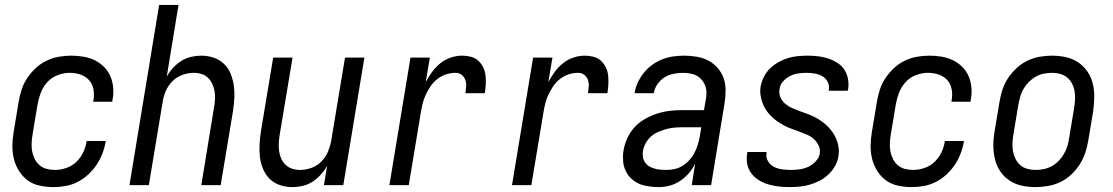

<svg xmlns="http://www.w3.org/2000/svg" viewBox="-20 -755 4540 783"><path d="M198 8Q169 8 141.5 2Q114 -4 93 -19.5Q72 -35 57.5 -58Q43 -81 36.5 -107.5Q30 -134 30.5 -162.5Q31 -191 36 -219L56 -339Q60 -364 68 -389Q76 -414 91 -436.5Q106 -459 126 -477.5Q146 -496 170 -507.5Q194 -519 219.5 -523.5Q245 -528 270 -528Q295 -528 319.5 -524Q344 -520 365 -510Q386 -500 403 -483.5Q420 -467 429.5 -445.5Q439 -424 441.5 -399Q444 -374 439 -349L438 -340H360L361 -346Q365 -369 361 -391Q357 -413 343 -428.5Q329 -444 308 -451Q287 -458 264 -458Q240 -458 215 -448.5Q190 -439 172.5 -419.5Q155 -400 146 -376Q137 -352 133 -328L113 -208Q110 -190 109 -172.5Q108 -155 111 -138.5Q114 -122 121.5 -107Q129 -92 141 -81.5Q153 -71 169.5 -66.5Q186 -62 204 -62Q227 -62 250.5 -70Q274 -78 291.5 -95Q309 -112 319.5 -134Q330 -156 333 -179L334 -180H412L411 -179Q407 -154 398 -130Q389 -106 374.5 -84Q360 -62 340 -43.5Q320 -25 296.5 -13Q273 -1 247.5 3.5Q222 8 198 8Z M508 0 629 -735H708L660 -442Q670 -461 685 -477.5Q700 -494 718.5 -506Q737 -518 758.5 -523Q780 -528 800 -528Q827 -528 851 -520Q875 -512 893 -495Q911 -478 920.5 -454.5Q930 -431 933.5 -405.5Q937 -380 935.5 -353.5Q934 -327 930 -301L880 0H801L852 -312Q855 -329 856.5 -346Q858 -363 855.5 -379.5Q853 -396 846.5 -411Q840 -426 829 -437Q818 -448 802.5 -453Q787 -458 770 -458Q747 -458 723.5 -449.5Q700 -441 682.5 -423Q665 -405 655.5 -382.5Q646 -360 643 -337L587 0Z M1173 8Q1146 8 1122 0Q1098 -8 1080.5 -25Q1063 -42 1053 -65.5Q1043 -89 1040 -114.5Q1037 -140 1038.5 -166.5Q1040 -193 1044 -219L1094 -520H1173L1121 -208Q1118 -191 1117 -174Q1116 -157 1118 -140.5Q1120 -124 1126.5 -109Q1133 -94 1144.5 -83Q1156 -72 1171.5 -67Q1187 -62 1204 -62Q1227 -62 1250.5 -70.5Q1274 -79 1291.5 -97Q1309 -115 1318 -137.5Q1327 -160 1331 -183L1387 -520H1466L1380 0H1301L1314 -78Q1303 -59 1288 -42.5Q1273 -26 1254.5 -14Q1236 -2 1214.5 3Q1193 8 1173 8Z M1568 0 1654 -520H1733L1716 -420Q1727 -441 1742 -461.5Q1757 -482 1776.5 -497.5Q1796 -513 1819 -520.5Q1842 -528 1865 -528Q1883 -528 1900.5 -523.5Q1918 -519 1930.5 -507.5Q1943 -496 1950.5 -480.5Q1958 -465 1960 -447.5Q1962 -430 1961 -411.5Q1960 -393 1957 -375H1878Q1880 -389 1881 -403Q1882 -417 1877.5 -429.5Q1873 -442 1862.5 -450Q1852 -458 1838 -458Q1819 -458 1800 -452Q1781 -446 1764.5 -433.5Q1748 -421 1736.5 -404Q1725 -387 1716.5 -369Q1708 -351 1703.5 -332.5Q1699 -314 1696 -295L1647 0Z M2068 0 2154 -520H2233L2216 -420Q2227 -441 2242 -461.5Q2257 -482 2276.5 -497.5Q2296 -513 2319 -520.5Q2342 -528 2365 -528Q2383 -528 2400.5 -523.5Q2418 -519 2430.5 -507.5Q2443 -496 2450.5 -480.5Q2458 -465 2460 -447.5Q2462 -430 2461 -411.5Q2460 -393 2457 -375H2378Q2380 -389 2381 -403Q2382 -417 2377.5 -429.5Q2373 -442 2362.5 -450Q2352 -458 2338 -458Q2319 -458 2300 -452Q2281 -446 2264.5 -433.5Q2248 -421 2236.5 -404Q2225 -387 2216.5 -369Q2208 -351 2203.5 -332.5Q2199 -314 2196 -295L2147 0Z M2667 8Q2639 8 2612 2.5Q2585 -3 2564 -18.5Q2543 -34 2531.5 -58Q2520 -82 2521 -110Q2520 -113 2520.5 -114Q2521 -115 2520.5 -116.5Q2520 -118 2520.5 -119.5Q2521 -121 2521 -122.5Q2521 -124 2521 -125.5Q2521 -127 2521 -129Q2521 -131 2521.5 -132.5Q2522 -134 2522 -135.5Q2522 -137 2522.5 -138.5Q2523 -140 2523 -142Q2527 -167 2538.5 -192Q2550 -217 2568.5 -237Q2587 -257 2611.5 -270.5Q2636 -284 2661 -292Q2686 -300 2711.5 -303Q2737 -306 2763 -306H2851L2858 -347Q2859 -353 2860 -360Q2861 -367 2861 -373Q2862 -392 2854.5 -409Q2847 -426 2834 -437.5Q2821 -449 2803 -453.5Q2785 -458 2766 -458Q2747 -458 2727 -454Q2707 -450 2690 -439.5Q2673 -429 2661 -411.5Q2649 -394 2646 -375H2568Q2571 -397 2581 -418.5Q2591 -440 2606 -458.5Q2621 -477 2640.5 -491Q2660 -505 2682 -513.5Q2704 -522 2726.5 -525Q2749 -528 2771 -528Q2797 -528 2822.5 -523.5Q2848 -519 2869.5 -507.5Q2891 -496 2907 -477.5Q2923 -459 2931 -436Q2939 -413 2939 -387Q2939 -361 2935 -335L2880 0H2801L2815 -88Q2805 -67 2789.5 -49Q2774 -31 2754 -17.5Q2734 -4 2711.5 2Q2689 8 2667 8ZM2699 -62Q2715 -62 2732.5 -66Q2750 -70 2765.5 -80Q2781 -90 2793 -104Q2805 -118 2813 -133.5Q2821 -149 2826 -166Q2831 -183 2834 -200L2840 -236H2763Q2747 -236 2730 -234.5Q2713 -233 2697 -228.5Q2681 -224 2664.5 -217Q2648 -210 2635 -198.5Q2622 -187 2613.5 -171.5Q2605 -156 2602 -139Q2600 -127 2602 -114.5Q2604 -102 2610.5 -92.5Q2617 -83 2627 -77Q2637 -71 2649 -67.5Q2661 -64 2673.5 -63Q2686 -62 2699 -62Z M3199 8Q3177 8 3155.5 5.5Q3134 3 3113.5 -3Q3093 -9 3075 -20Q3057 -31 3044.5 -47.5Q3032 -64 3027.5 -85Q3023 -106 3027 -128L3028 -135H3106V-132Q3103 -114 3111.5 -98.5Q3120 -83 3135.5 -75Q3151 -67 3169 -64.5Q3187 -62 3206 -62Q3223 -62 3241 -64.5Q3259 -67 3275.5 -74.5Q3292 -82 3306 -96.5Q3320 -111 3323 -128Q3326 -146 3318.5 -161.5Q3311 -177 3299 -188Q3287 -199 3271.5 -205.5Q3256 -212 3240.5 -218Q3225 -224 3209 -229.5Q3193 -235 3178 -243Q3163 -251 3149.5 -260.5Q3136 -270 3124.5 -281.5Q3113 -293 3104 -306.5Q3095 -320 3089.5 -335.5Q3084 -351 3081.5 -368Q3079 -385 3082 -403Q3086 -423 3095.5 -442Q3105 -461 3120.5 -476Q3136 -491 3154.5 -501.5Q3173 -512 3193 -518Q3213 -524 3233.5 -526Q3254 -528 3274 -528Q3295 -528 3316.5 -525.5Q3338 -523 3357.5 -516.5Q3377 -510 3394.5 -499Q3412 -488 3423 -471.5Q3434 -455 3438 -434Q3442 -413 3439 -392L3437 -385H3359L3360 -388Q3363 -406 3355.5 -421Q3348 -436 3334 -444Q3320 -452 3303 -455Q3286 -458 3268 -458Q3252 -458 3235 -455.5Q3218 -453 3202 -445Q3186 -437 3173.5 -423Q3161 -409 3159 -392Q3156 -374 3162.5 -358.5Q3169 -343 3182 -332Q3195 -321 3210 -314.5Q3225 -308 3241 -302Q3257 -296 3272.5 -290.5Q3288 -285 3302.5 -277.5Q3317 -270 3330.5 -260.5Q3344 -251 3355.5 -239.5Q3367 -228 3376.5 -214Q3386 -200 3392 -184.5Q3398 -169 3400 -152Q3402 -135 3399 -117Q3396 -97 3385 -77.5Q3374 -58 3358 -43Q3342 -28 3322.5 -18Q3303 -8 3282.5 -2Q3262 4 3241 6Q3220 8 3199 8Z M3698 8Q3669 8 3641.5 2Q3614 -4 3593 -19.5Q3572 -35 3557.5 -58Q3543 -81 3536.5 -107.5Q3530 -134 3530.5 -162.5Q3531 -191 3536 -219L3556 -339Q3560 -364 3568 -389Q3576 -414 3591 -436.5Q3606 -459 3626 -477.5Q3646 -496 3670 -507.5Q3694 -519 3719.5 -523.5Q3745 -528 3770 -528Q3795 -528 3819.5 -524Q3844 -520 3865 -510Q3886 -500 3903 -483.5Q3920 -467 3929.5 -445.5Q3939 -424 3941.5 -399Q3944 -374 3939 -349L3938 -340H3860L3861 -346Q3865 -369 3861 -391Q3857 -413 3843 -428.5Q3829 -444 3808 -451Q3787 -458 3764 -458Q3740 -458 3715 -448.5Q3690 -439 3672.5 -419.5Q3655 -400 3646 -376Q3637 -352 3633 -328L3613 -208Q3610 -190 3609 -172.5Q3608 -155 3611 -138.5Q3614 -122 3621.5 -107Q3629 -92 3641 -81.5Q3653 -71 3669.5 -66.5Q3686 -62 3704 -62Q3727 -62 3750.5 -70Q3774 -78 3791.5 -95Q3809 -112 3819.5 -134Q3830 -156 3833 -179L3834 -180H3912L3911 -179Q3907 -154 3898 -130Q3889 -106 3874.5 -84Q3860 -62 3840 -43.5Q3820 -25 3796.5 -13Q3773 -1 3747.5 3.5Q3722 8 3698 8Z M4203 8Q4174 8 4146.5 2Q4119 -4 4096.5 -19Q4074 -34 4059 -56.5Q4044 -79 4037.5 -106Q4031 -133 4031 -161.5Q4031 -190 4036 -219L4056 -339Q4060 -364 4068 -389Q4076 -414 4091 -436.5Q4106 -459 4126 -477.5Q4146 -496 4170 -507.5Q4194 -519 4219.5 -523.5Q4245 -528 4270 -528Q4299 -528 4326.5 -522Q4354 -516 4376.5 -501Q4399 -486 4414.5 -463.5Q4430 -441 4436.5 -414Q4443 -387 4442.5 -358.5Q4442 -330 4438 -301L4418 -181Q4414 -156 4405.5 -131Q4397 -106 4382.5 -83.5Q4368 -61 4348 -42.5Q4328 -24 4304 -12.5Q4280 -1 4254 3.5Q4228 8 4203 8ZM4204 -62Q4220 -62 4237 -65.5Q4254 -69 4269.5 -77.5Q4285 -86 4297.5 -99Q4310 -112 4319 -127.5Q4328 -143 4333 -159.5Q4338 -176 4340 -192L4360 -312Q4363 -330 4364 -347.5Q4365 -365 4362.5 -381.5Q4360 -398 4352.5 -413Q4345 -428 4332.5 -438.5Q4320 -449 4304 -453.5Q4288 -458 4270 -458Q4254 -458 4236.5 -454.5Q4219 -451 4204 -442.5Q4189 -434 4176 -421Q4163 -408 4154 -392.5Q4145 -377 4140.5 -360.5Q4136 -344 4133 -328L4113 -208Q4110 -190 4109 -172.5Q4108 -155 4111 -138.5Q4114 -122 4121.5 -107Q4129 -92 4141 -81.5Q4153 -71 4169.5 -66.5Q4186 -62 4204 -62Z"/></svg>

Font: Iosevka Term Oblique
Style: Regular
Weight: 400
Italic angle: -9°
Monospace: yes
Designer: Belleve Invis
Foundry: Belleve Invis
Version: Version 31.4.0